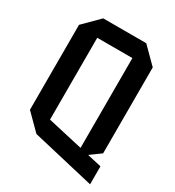

<svg xmlns="http://www.w3.org/2000/svg" viewBox="-188 -810 917 1008"><g transform="rotate(30 270.0 -306.5)"><path d="M46 -93V-608L139 -701H400L493 -608V-87L376 -2V-597H163V-101L515 -21V88L139 0Z"/></g></svg>

Font: Tektur SemiCondensed Medium
Style: Regular
Weight: 500
Width: 4
Designer: Adam Jagosz
Foundry: Adam Jagosz
Version: Version 1.005;gftools[0.9.30]